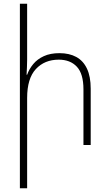

<svg xmlns="http://www.w3.org/2000/svg" viewBox="-20 -780 591 1033"><path d="M126 -760V-459Q126 -437 125 -418.5Q124 -400 123 -378H126Q137 -409 159 -435.5Q181 -462 216 -478Q251 -494 300 -494Q353 -494 390.5 -473.5Q428 -453 448 -410.5Q468 -368 468 -303V0H429V-299Q429 -383 393.5 -421Q358 -459 296 -459Q220 -459 173 -408.5Q126 -358 126 -253V233H87V-760Z"/></svg>

Font: Noto Sans Armenian ExtraLight
Style: Regular
Weight: 250
Designer: Monotype Design Team
Foundry: Monotype Imaging Inc.
Version: Version 2.007